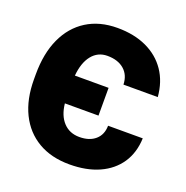

<svg xmlns="http://www.w3.org/2000/svg" viewBox="-132 -859 960 991"><g transform="rotate(20 347.5 -363.5)"><path d="M353.5 9.8Q253.4 9.8 181.4 -32.5Q109.4 -74.7 70.8 -153.3Q32.2 -231.9 32.2 -340.8V-368.2Q32.2 -482.9 70.1 -565.4Q107.9 -647.9 178.7 -692.6Q249.5 -737.3 347.7 -737.3Q439.5 -737.3 508.1 -705.3Q576.7 -673.3 616.9 -614.3Q657.2 -555.2 664.1 -472.7H475.6Q474.1 -524.9 439.9 -554.4Q405.8 -584 347.7 -584Q295.4 -584 262.9 -543.5Q230.5 -502.9 224.1 -430.7H409.2V-278.3H224.6Q231.4 -213.4 265.4 -177Q299.3 -140.6 353.5 -140.6Q408.7 -140.6 440.9 -168.7Q473.1 -196.8 473.6 -246.1H664.1Q661.1 -166.5 622.6 -109.1Q584 -51.8 515.4 -21Q446.8 9.8 353.5 9.8Z"/></g></svg>

Font: Inter Tight Black
Style: Regular
Weight: 900
Designer: Rasmus Andersson
Foundry: rsms
Version: Version 3.004; ttfautohint (v1.8.4.7-5d5b)